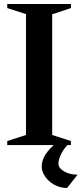

<svg xmlns="http://www.w3.org/2000/svg" viewBox="-20 -720 405 953"><path d="M16 0V-20L109 -50V-650L16 -680V-700H332V-680L239 -649V-50L332 -20V0ZM313 213Q278 213 249.5 197Q221 181 204 156.5Q187 132 187 107Q187 75 207 45Q227 15 265 -16H332Q302 9 286 39.5Q270 70 270 93Q270 114 298 130.5Q326 147 365 147Z"/></svg>

Font: Wittgenstein Semibold
Style: Regular
Weight: 600
Designer: Jörg Drees
Foundry: Jörg Drees
Version: Version 1.303; ttfautohint (v1.8.4.7-5d5b)